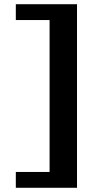

<svg xmlns="http://www.w3.org/2000/svg" viewBox="-20 -680 470 910"><path d="M55 135H215V-585H55V-660H345V210H55Z"/></svg>

Font: Xolonium
Style: Regular
Weight: 400
Designer: Severin Meyer
Version: Version 4.2